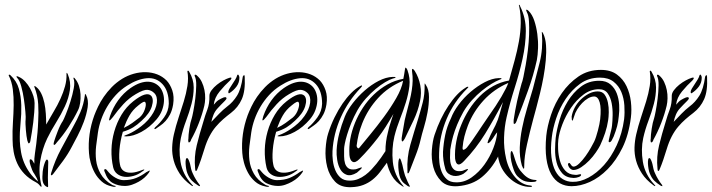

<svg xmlns="http://www.w3.org/2000/svg" viewBox="-20 -770 2944 794"><path d="M303 -315Q286 -280 263 -244.5Q240 -209 215 -181Q214 -179 210 -174.5Q206 -170 203 -171Q201 -173 202 -178Q203 -183 204 -186Q209 -202 219 -228Q229 -254 240 -270Q243 -275 252.5 -298Q262 -321 271 -349.5Q280 -378 285 -405Q290 -432 284 -445Q284 -445 284 -448V-449Q288 -449 290 -445Q301 -432 306.5 -415Q312 -398 313 -380Q314 -362 311.5 -344.5Q309 -327 303 -315ZM336 -377Q347 -356 342.5 -326.5Q338 -297 326.5 -266Q315 -235 300.5 -207.5Q286 -180 277 -163Q262 -134 240.5 -104.5Q219 -75 201 -52Q196 -45 192 -45Q190 -47 190.5 -50Q191 -53 192 -56Q208 -108 232 -152.5Q256 -197 282 -245Q299 -275 312.5 -306.5Q326 -338 331 -376Q331 -381 332 -381Q335 -381 336 -377ZM123 -344Q123 -307 117.5 -264Q112 -221 106 -190Q106 -188 104.5 -183Q103 -178 99 -177Q97 -177 95.5 -182Q94 -187 93 -189Q91 -197 89.5 -208.5Q88 -220 87 -232Q86 -244 85.5 -256Q85 -268 86 -277Q87 -283 85 -307Q83 -331 79 -359Q75 -387 68 -412.5Q61 -438 51 -448Q49 -450 48.5 -452.5Q48 -455 49 -455Q51 -455 53.5 -454Q56 -453 58 -452Q72 -446 84 -433Q96 -420 104.5 -404.5Q113 -389 118 -373Q123 -357 123 -344ZM179 0Q179 4 177 4Q176 4 173.5 2.5Q171 1 169 0Q161 -6 157.5 -17Q154 -28 156 -50Q156 -59 158 -70Q160 -81 163 -90.5Q166 -100 169 -105.5Q172 -111 175 -110Q180 -108 179.5 -97.5Q179 -87 179 -82Q178 -56 178 -35Q178 -14 179 0ZM122 -51Q117 -57 113 -67Q109 -77 106 -86.5Q103 -96 102.5 -103Q102 -110 105 -111Q110 -112 114.5 -105.5Q119 -99 122 -93Q121 -114 124.5 -135.5Q128 -157 130 -175Q133 -201 135 -221.5Q137 -242 138 -271Q140 -302 138 -339Q136 -376 122 -411Q121 -414 123 -414Q125 -414 126 -413Q127 -412 129 -411Q142 -401 150.5 -383.5Q159 -366 163.5 -344.5Q168 -323 169.5 -299.5Q171 -276 171 -255Q186 -282 202 -308.5Q218 -335 230 -361.5Q242 -388 249 -413.5Q256 -439 255 -464Q255 -468 256 -469Q257 -469 260 -464Q274 -431 269 -397.5Q264 -364 248.5 -330.5Q233 -297 212 -263.5Q191 -230 175 -197Q155 -155 146.5 -105Q138 -55 152 0V1Q151 2 151 2Q149 2 148 1Q147 1 147 0Q144 -4 140 -8Q136 -12 129 -16Q100 -31 81 -51Q62 -71 51.5 -94Q41 -117 36.5 -142Q32 -167 32 -192Q31 -228 33.5 -264.5Q36 -301 36.5 -335Q37 -369 33 -400.5Q29 -432 16 -458Q16 -460 16 -460Q18 -462 20 -461Q22 -460 23 -459Q49 -435 58 -403Q67 -371 68 -335Q69 -299 65 -261Q61 -223 62 -186Q63 -164 67 -141Q71 -118 80 -96.5Q89 -75 103.5 -55Q118 -35 138 -19Q134 -29 132 -33.5Q130 -38 122 -51Z M642 -408Q650 -398 654.5 -383Q659 -368 658 -350.5Q657 -333 650 -314Q643 -295 628 -277Q599 -243 564.5 -224.5Q530 -206 502 -206Q485 -206 502 -212Q511 -215 523.5 -221.5Q536 -228 550 -237.5Q564 -247 578.5 -260Q593 -273 605 -290Q625 -318 628.5 -344.5Q632 -371 618 -385Q606 -397 590 -398.5Q574 -400 542 -381Q513 -364 490 -339Q467 -314 447 -286Q436 -272 432.5 -272Q429 -272 435 -290Q447 -325 468.5 -355Q490 -385 520 -406Q542 -421 560.5 -427Q579 -433 594.5 -432Q610 -431 622 -424.5Q634 -418 642 -408ZM696 -338Q692 -314 683.5 -297.5Q675 -281 664.5 -269.5Q654 -258 643.5 -251Q633 -244 625 -238Q621 -235 619 -237Q617 -239 622 -244Q640 -259 658.5 -284.5Q677 -310 678 -341Q678 -394 652 -422Q626 -450 587 -446.5Q548 -443 506 -416Q479 -399 458.5 -376.5Q438 -354 423 -328.5Q408 -303 398.5 -276Q389 -249 385 -222Q381 -196 377.5 -166Q374 -136 377.5 -107Q381 -78 396 -51.5Q411 -25 443 -6Q448 -3 453.5 -2Q459 -1 459 0Q459 2 454 2.5Q449 3 443 1Q418 -4 400.5 -19.5Q383 -35 372 -55Q361 -75 355 -97Q349 -119 348 -137Q342 -216 370 -293Q376 -309 385.5 -329Q395 -349 409 -369.5Q423 -390 442 -409.5Q461 -429 485 -444Q508 -458 533 -465Q558 -472 583 -471.5Q608 -471 630 -462.5Q652 -454 669 -437Q684 -421 692.5 -396Q701 -371 696 -338ZM605 -374Q617 -360 608 -330.5Q599 -301 566 -271Q548 -254 531 -243.5Q514 -233 488 -225Q477 -187 474 -150Q471 -113 476 -90Q477 -81 482.5 -72.5Q488 -64 498.5 -59.5Q509 -55 526 -56Q543 -57 568 -67Q575 -70 576.5 -68.5Q578 -67 570 -62Q552 -48 532 -42.5Q512 -37 494.5 -39Q477 -41 464.5 -51Q452 -61 448 -78Q440 -113 441 -151Q442 -189 452.5 -226Q463 -263 482.5 -295.5Q502 -328 531 -351Q585 -394 605 -374ZM595 -55Q588 -45 577.5 -35.5Q567 -26 553.5 -18.5Q540 -11 525.5 -6Q511 -1 496 -1Q470 -1 447.5 -12.5Q425 -24 413 -59Q411 -63 411 -66.5Q411 -70 413 -70Q417 -72 421 -67.5Q425 -63 429 -58Q440 -45 457.5 -35Q475 -25 491 -25Q521 -25 543 -34Q565 -43 585 -58Q590 -61 596.5 -64Q603 -67 595 -55ZM581 -347Q577 -355 552 -334Q529 -316 515.5 -292.5Q502 -269 492 -241Q511 -250 527 -261.5Q543 -273 557 -284Q572 -297 579 -318Q586 -339 581 -347Z M825 -333Q817 -299 802.5 -261.5Q788 -224 770 -192Q770 -190 767.5 -185.5Q765 -181 761 -181Q759 -181 758.5 -187Q758 -193 759 -195Q759 -211 763 -237.5Q767 -264 773 -281Q775 -287 779.5 -310Q784 -333 787.5 -361.5Q791 -390 791.5 -416.5Q792 -443 785 -456V-460Q789 -463 794 -458Q807 -447 814.5 -431Q822 -415 825.5 -397.5Q829 -380 828.5 -363Q828 -346 825 -333ZM864 -337Q875 -351 885 -357Q895 -363 905 -367Q906 -367 910 -368Q914 -369 916 -366Q918 -363 915 -359Q912 -355 910 -353Q903 -346 894.5 -337.5Q886 -329 879 -321Q869 -310 863 -295.5Q857 -281 854 -266Q871 -284 886.5 -300Q902 -316 920 -330Q943 -347 960 -374Q977 -401 984 -453Q986 -458 989 -459Q992 -460 992 -452Q995 -394 980 -360Q965 -326 935 -303Q919 -291 903 -277Q887 -263 872.5 -246Q858 -229 846 -206Q834 -183 825 -153Q818 -130 811 -109.5Q804 -89 796 -70Q794 -63 790 -63Q787 -64 787 -73Q782 -121 793.5 -168.5Q805 -216 821 -267Q828 -292 837.5 -317Q847 -342 846 -374Q846 -385 855 -397Q864 -409 877 -419.5Q890 -430 904 -437.5Q918 -445 928 -448Q937 -451 937 -447Q937 -443 931 -437Q910 -418 888.5 -392Q867 -366 864 -337ZM777 -1Q776 0 775.5 -0.5Q775 -1 770 -4Q740 -26 723 -52Q706 -78 698.5 -105.5Q691 -133 692 -160.5Q693 -188 699 -214Q707 -249 718.5 -283.5Q730 -318 740 -350.5Q750 -383 755 -414.5Q760 -446 755 -475Q755 -477 758 -478Q759 -478 760 -476.5Q761 -475 762 -474Q781 -442 781 -408.5Q781 -375 772 -340.5Q763 -306 749.5 -270.5Q736 -235 728 -199Q718 -153 726.5 -101Q735 -49 773 -8Q775 -5 777 -4Q779 -3 777 -1ZM807 0Q805 0 803 -1L799 -3Q785 -12 774 -22.5Q763 -33 755 -53Q752 -60 750 -71.5Q748 -83 747.5 -93Q747 -103 748.5 -110Q750 -117 754 -116Q757 -116 760.5 -108Q764 -100 766 -92Q768 -81 770.5 -71Q773 -61 777 -53Q788 -28 806 -5Q808 0 807 0ZM970 -449Q970 -428 958 -412Q946 -396 929 -385Q926 -383 925 -385.5Q924 -388 924 -389Q924 -395 929 -403.5Q934 -412 940.5 -421.5Q947 -431 953 -441Q959 -451 961 -459Q964 -464 967 -459Q970 -454 970 -449Z M1276 -408Q1284 -398 1288.5 -383Q1293 -368 1292 -350.5Q1291 -333 1284 -314Q1277 -295 1262 -277Q1233 -243 1198.5 -224.5Q1164 -206 1136 -206Q1119 -206 1136 -212Q1145 -215 1157.5 -221.5Q1170 -228 1184 -237.5Q1198 -247 1212.5 -260Q1227 -273 1239 -290Q1259 -318 1262.5 -344.5Q1266 -371 1252 -385Q1240 -397 1224 -398.5Q1208 -400 1176 -381Q1147 -364 1124 -339Q1101 -314 1081 -286Q1070 -272 1066.5 -272Q1063 -272 1069 -290Q1081 -325 1102.5 -355Q1124 -385 1154 -406Q1176 -421 1194.5 -427Q1213 -433 1228.5 -432Q1244 -431 1256 -424.5Q1268 -418 1276 -408ZM1330 -338Q1326 -314 1317.5 -297.5Q1309 -281 1298.5 -269.5Q1288 -258 1277.5 -251Q1267 -244 1259 -238Q1255 -235 1253 -237Q1251 -239 1256 -244Q1274 -259 1292.5 -284.5Q1311 -310 1312 -341Q1312 -394 1286 -422Q1260 -450 1221 -446.5Q1182 -443 1140 -416Q1113 -399 1092.5 -376.5Q1072 -354 1057 -328.5Q1042 -303 1032.5 -276Q1023 -249 1019 -222Q1015 -196 1011.5 -166Q1008 -136 1011.5 -107Q1015 -78 1030 -51.5Q1045 -25 1077 -6Q1082 -3 1087.5 -2Q1093 -1 1093 0Q1093 2 1088 2.5Q1083 3 1077 1Q1052 -4 1034.5 -19.5Q1017 -35 1006 -55Q995 -75 989 -97Q983 -119 982 -137Q976 -216 1004 -293Q1010 -309 1019.5 -329Q1029 -349 1043 -369.5Q1057 -390 1076 -409.5Q1095 -429 1119 -444Q1142 -458 1167 -465Q1192 -472 1217 -471.5Q1242 -471 1264 -462.5Q1286 -454 1303 -437Q1318 -421 1326.5 -396Q1335 -371 1330 -338ZM1239 -374Q1251 -360 1242 -330.5Q1233 -301 1200 -271Q1182 -254 1165 -243.5Q1148 -233 1122 -225Q1111 -187 1108 -150Q1105 -113 1110 -90Q1111 -81 1116.5 -72.5Q1122 -64 1132.5 -59.5Q1143 -55 1160 -56Q1177 -57 1202 -67Q1209 -70 1210.5 -68.5Q1212 -67 1204 -62Q1186 -48 1166 -42.5Q1146 -37 1128.5 -39Q1111 -41 1098.5 -51Q1086 -61 1082 -78Q1074 -113 1075 -151Q1076 -189 1086.5 -226Q1097 -263 1116.5 -295.5Q1136 -328 1165 -351Q1219 -394 1239 -374ZM1229 -55Q1222 -45 1211.5 -35.5Q1201 -26 1187.5 -18.5Q1174 -11 1159.5 -6Q1145 -1 1130 -1Q1104 -1 1081.5 -12.5Q1059 -24 1047 -59Q1045 -63 1045 -66.5Q1045 -70 1047 -70Q1051 -72 1055 -67.5Q1059 -63 1063 -58Q1074 -45 1091.5 -35Q1109 -25 1125 -25Q1155 -25 1177 -34Q1199 -43 1219 -58Q1224 -61 1230.5 -64Q1237 -67 1229 -55ZM1215 -347Q1211 -355 1186 -334Q1163 -316 1149.5 -292.5Q1136 -269 1126 -241Q1145 -250 1161 -261.5Q1177 -273 1191 -284Q1206 -297 1213 -318Q1220 -339 1215 -347Z M1717 -352Q1709 -312 1690 -272Q1671 -232 1654 -197Q1653 -195 1649.5 -190Q1646 -185 1644 -185Q1641 -186 1641 -191.5Q1641 -197 1641 -199Q1642 -208 1644.5 -220.5Q1647 -233 1649 -246.5Q1651 -260 1653.5 -272.5Q1656 -285 1659 -295Q1668 -329 1674 -353.5Q1680 -378 1683 -398Q1686 -418 1686.5 -436Q1687 -454 1684 -475Q1683 -483 1685 -485Q1687 -486 1690 -483Q1693 -480 1695 -477Q1712 -450 1718 -417.5Q1724 -385 1717 -352ZM1741 -419Q1754 -400 1754 -369Q1754 -338 1748 -305.5Q1742 -273 1733 -243Q1724 -213 1720 -195Q1712 -160 1698 -125Q1684 -90 1674 -63Q1673 -60 1671 -56.5Q1669 -53 1667 -53Q1665 -53 1665 -57Q1665 -61 1665 -64Q1662 -119 1677 -171.5Q1692 -224 1709 -278Q1719 -311 1728 -345.5Q1737 -380 1736 -421Q1736 -425 1737 -425ZM1647 -436Q1586 -411 1543.5 -364.5Q1501 -318 1478 -260Q1468 -234 1463 -213.5Q1458 -193 1455 -169Q1454 -164 1458 -159Q1462 -154 1466 -159Q1484 -181 1512 -215Q1540 -249 1568 -287Q1596 -325 1618.5 -364Q1641 -403 1647 -436ZM1580 -97Q1565 -76 1551 -58Q1537 -40 1520 -26.5Q1503 -13 1482 -5Q1461 3 1434 4Q1389 6 1365.5 -19Q1342 -44 1333 -80Q1324 -116 1326.5 -154.5Q1329 -193 1337 -218Q1348 -253 1363.5 -284.5Q1379 -316 1396.5 -341.5Q1414 -367 1432.5 -385.5Q1451 -404 1469 -414Q1470 -414 1473.5 -416Q1477 -418 1477 -415Q1478 -415 1476 -412Q1474 -409 1472 -407Q1420 -353 1389.5 -285Q1359 -217 1355 -145Q1354 -127 1356.5 -106Q1359 -85 1366.5 -66.5Q1374 -48 1388 -35.5Q1402 -23 1426 -23Q1445 -23 1461 -29.5Q1477 -36 1491 -46.5Q1505 -57 1516.5 -69.5Q1528 -82 1537 -93Q1557 -118 1574 -145Q1574 -165 1576.5 -184Q1579 -203 1584 -222Q1587 -236 1589.5 -244.5Q1592 -253 1594.5 -260.5Q1597 -268 1599.5 -276.5Q1602 -285 1607 -299Q1591 -271 1575.5 -246.5Q1560 -222 1542.5 -199.5Q1525 -177 1506.5 -155.5Q1488 -134 1466 -112Q1449 -95 1438 -101Q1427 -107 1425 -129Q1423 -163 1428.5 -195Q1434 -227 1448 -262Q1461 -294 1480.5 -324Q1500 -354 1525.5 -378.5Q1551 -403 1582 -420.5Q1613 -438 1648 -444Q1650 -455 1651.5 -463Q1653 -471 1654 -479Q1656 -490 1656 -490Q1658 -491 1660.5 -488Q1663 -485 1665 -480Q1677 -447 1673 -414Q1669 -381 1658.5 -347Q1648 -313 1634 -277.5Q1620 -242 1611 -206Q1599 -155 1604.5 -100.5Q1610 -46 1647 -2Q1650 2 1650 2Q1649 3 1644 0Q1615 -18 1600.5 -43.5Q1586 -69 1580 -97ZM1615 -451Q1617 -449 1614.5 -448Q1612 -447 1604 -445Q1591 -441 1572.5 -430Q1554 -419 1533.5 -402Q1513 -385 1493 -362.5Q1473 -340 1458 -314Q1443 -287 1432.5 -261Q1422 -235 1415.5 -213.5Q1409 -192 1406 -176.5Q1403 -161 1403 -155Q1403 -140 1403 -123.5Q1403 -107 1407 -94Q1411 -81 1421 -74Q1431 -67 1451 -70Q1452 -70 1456 -71.5Q1460 -73 1464 -74.5Q1468 -76 1471.5 -77Q1475 -78 1476 -78Q1477 -76 1474.5 -73Q1472 -70 1468 -66.5Q1464 -63 1460.5 -60Q1457 -57 1456 -56Q1431 -41 1414 -47Q1397 -53 1387.5 -69.5Q1378 -86 1374.5 -108.5Q1371 -131 1372 -149Q1374 -184 1383 -218.5Q1392 -253 1406 -288Q1417 -315 1439 -343.5Q1461 -372 1488.5 -396Q1516 -420 1546 -435.5Q1576 -451 1604 -452Q1614 -452 1615 -451ZM1674 -2Q1676 1 1675 2Q1672 2 1667 0Q1664 -2 1651 -12Q1638 -22 1632 -44Q1630 -52 1628.5 -64.5Q1627 -77 1627 -88Q1627 -99 1628.5 -107Q1630 -115 1633 -115Q1636 -115 1639.5 -103Q1643 -91 1644 -88Q1647 -74 1649.5 -63.5Q1652 -53 1655 -44Q1659 -33 1665.5 -19Q1672 -5 1674 -2Z M2200 -521Q2186 -458 2163.5 -395.5Q2141 -333 2119 -277Q2118 -272 2114 -264Q2110 -256 2105 -258Q2104 -258 2104 -267Q2104 -276 2105 -279Q2107 -293 2110.5 -312.5Q2114 -332 2118.5 -352Q2123 -372 2128 -391.5Q2133 -411 2137 -425Q2140 -431 2144.5 -452Q2149 -473 2154 -501.5Q2159 -530 2163 -563Q2167 -596 2168 -626.5Q2169 -657 2167.5 -682Q2166 -707 2159 -719Q2154 -729 2157 -730Q2161 -730 2166 -725Q2181 -710 2189.5 -684.5Q2198 -659 2202 -629.5Q2206 -600 2205 -571Q2204 -542 2200 -521ZM2226 -632Q2236 -612 2238 -583Q2240 -554 2237 -520.5Q2234 -487 2227.5 -451.5Q2221 -416 2213 -383.5Q2205 -351 2197.5 -323Q2190 -295 2185 -277Q2171 -225 2159.5 -173.5Q2148 -122 2148 -86Q2148 -73 2147 -73Q2145 -71 2142.5 -76Q2140 -81 2138 -86Q2128 -122 2129.5 -160.5Q2131 -199 2139 -239.5Q2147 -280 2159.5 -321.5Q2172 -363 2184 -404Q2198 -456 2212 -512.5Q2226 -569 2221 -632Q2221 -637 2220.5 -637.5Q2220 -638 2221 -638Q2223 -638 2226 -632ZM2082 -427Q2022 -401 1979.5 -354.5Q1937 -308 1915 -251Q1906 -227 1900.5 -205.5Q1895 -184 1893 -160Q1892 -148 1899 -151Q1906 -154 1911 -160Q1923 -175 1933 -189.5Q1943 -204 1953.5 -219.5Q1964 -235 1975.5 -252.5Q1987 -270 2001 -290Q2016 -311 2029.5 -331.5Q2043 -352 2053.5 -370Q2064 -388 2071.5 -403Q2079 -418 2082 -427ZM2060 -348Q2024 -278 1986 -216.5Q1948 -155 1899 -104Q1868 -71 1862 -114Q1860 -148 1867 -185Q1874 -222 1888 -255Q1901 -287 1920 -317Q1939 -347 1964 -372Q1989 -397 2019.5 -414Q2050 -431 2085 -437Q2097 -479 2108 -519.5Q2119 -560 2126 -599Q2133 -638 2133.5 -674.5Q2134 -711 2127 -744Q2125 -750 2126 -750Q2128 -751 2129.5 -748Q2131 -745 2131 -744Q2155 -696 2154.5 -641Q2154 -586 2141 -527Q2128 -468 2108.5 -407Q2089 -346 2075 -285Q2066 -246 2064.5 -201.5Q2063 -157 2073 -114Q2083 -69 2110 -37.5Q2137 -6 2172 -3Q2180 -2 2180 0Q2180 2 2177.5 2.5Q2175 3 2173 3Q2152 3 2131.5 -5Q2111 -13 2093 -28Q2075 -43 2061.5 -63.5Q2048 -84 2042 -110Q2040 -118 2040 -123Q2012 -70 1972.5 -37.5Q1933 -5 1873 0Q1828 3 1804.5 -21Q1781 -45 1772 -79Q1763 -113 1766 -150.5Q1769 -188 1777 -212Q1800 -281 1835 -333.5Q1870 -386 1905 -407Q1907 -409 1911 -410.5Q1915 -412 1916 -411Q1918 -410 1915 -407Q1912 -404 1911 -403Q1857 -349 1827.5 -279.5Q1798 -210 1796 -138Q1795 -120 1797 -99Q1799 -78 1806.5 -59.5Q1814 -41 1828 -28.5Q1842 -16 1866 -16Q1900 -15 1930.5 -36.5Q1961 -58 1983.5 -89.5Q2006 -121 2020 -157Q2034 -193 2036 -223Q2029 -215 2024 -206.5Q2019 -198 2011 -188Q2010 -186 2005 -181.5Q2000 -177 1997 -178Q1995 -179 1999 -189.5Q2003 -200 2009 -212.5Q2015 -225 2021 -236.5Q2027 -248 2029 -252Q2040 -275 2046 -298Q2052 -321 2060 -348ZM2199 -23Q2199 -21 2194 -19Q2191 -18 2189 -18Q2170 -16 2153.5 -20Q2137 -24 2120 -41Q2111 -50 2104.5 -68Q2098 -86 2094.5 -103Q2091 -120 2091.5 -133Q2092 -146 2096 -145Q2097 -146 2099.5 -141Q2102 -136 2104 -129.5Q2106 -123 2108 -116.5Q2110 -110 2111 -107Q2116 -91 2123 -78Q2130 -65 2140 -55Q2164 -27 2192 -26Q2194 -26 2196.5 -25.5Q2199 -25 2199 -23ZM2054 -445Q2054 -444 2052.5 -443Q2051 -442 2045 -440Q2032 -435 2013 -423.5Q1994 -412 1973 -395Q1952 -378 1931.5 -355.5Q1911 -333 1896 -307Q1881 -280 1870.5 -254.5Q1860 -229 1854 -207.5Q1848 -186 1845.5 -171Q1843 -156 1842 -151Q1841 -134 1841 -117.5Q1841 -101 1845.5 -87.5Q1850 -74 1860 -67Q1870 -60 1890 -63Q1892 -63 1902.5 -67.5Q1913 -72 1915 -71Q1916 -70 1914 -67Q1912 -64 1908 -60.5Q1904 -57 1900.5 -54.5Q1897 -52 1896 -51Q1887 -46 1876 -43.5Q1865 -41 1854.5 -43Q1844 -45 1835 -51.5Q1826 -58 1822 -70Q1811 -107 1812 -142Q1814 -177 1821 -211.5Q1828 -246 1845 -281Q1855 -308 1876.5 -337Q1898 -366 1926 -390Q1954 -414 1984.5 -430Q2015 -446 2042 -447Q2046 -447 2050 -447Q2054 -447 2054 -445Z M2561 -277Q2564 -304 2562 -334Q2560 -364 2549.5 -389.5Q2539 -415 2517.5 -432Q2496 -449 2461 -449Q2414 -449 2379 -423.5Q2344 -398 2319 -360.5Q2294 -323 2280 -280.5Q2266 -238 2262 -203Q2256 -155 2260.5 -120Q2265 -85 2277 -62.5Q2289 -40 2307.5 -29Q2326 -18 2348 -18Q2379 -17 2413.5 -35.5Q2448 -54 2478 -87.5Q2508 -121 2530.5 -169.5Q2553 -218 2561 -277ZM2239 -208Q2243 -248 2259 -296Q2275 -344 2303.5 -385Q2332 -426 2372 -453.5Q2412 -481 2465 -481Q2505 -481 2531 -462Q2557 -443 2571 -413.5Q2585 -384 2589 -349.5Q2593 -315 2589 -284Q2580 -212 2554 -159Q2528 -106 2493 -70.5Q2458 -35 2419 -17.5Q2380 0 2344 0Q2317 0 2295.5 -12Q2274 -24 2259.5 -49.5Q2245 -75 2239.5 -114.5Q2234 -154 2239 -208ZM2351 -67Q2346 -67 2341 -70.5Q2336 -74 2333 -79Q2330 -84 2329 -89Q2328 -94 2333 -96Q2336 -97 2341 -89Q2346 -81 2352 -81Q2362 -81 2375.5 -94Q2389 -107 2401.5 -124.5Q2414 -142 2423.5 -159Q2433 -176 2437 -184Q2441 -192 2445 -204.5Q2449 -217 2452.5 -230Q2456 -243 2458.5 -255.5Q2461 -268 2462 -277Q2467 -322 2460 -346.5Q2453 -371 2437 -371Q2425 -371 2412 -363.5Q2399 -356 2387.5 -344Q2376 -332 2367 -317.5Q2358 -303 2354 -288Q2349 -271 2347 -271Q2344 -271 2344 -288Q2347 -307 2357 -325.5Q2367 -344 2382 -358.5Q2397 -373 2415 -382.5Q2433 -392 2452 -392Q2471 -392 2480.5 -378.5Q2490 -365 2494 -345.5Q2498 -326 2497.5 -305.5Q2497 -285 2495 -273Q2491 -246 2482.5 -220.5Q2474 -195 2462 -169Q2456 -157 2444 -139.5Q2432 -122 2416.5 -106Q2401 -90 2383.5 -78.5Q2366 -67 2351 -67ZM2383 -48Q2384 -42 2373.5 -38Q2363 -34 2352 -34Q2321 -35 2304.5 -54Q2288 -73 2281.5 -99Q2275 -125 2275.5 -153Q2276 -181 2278 -200Q2282 -233 2294 -274Q2306 -315 2328 -351Q2350 -387 2382 -411.5Q2414 -436 2458 -436Q2487 -436 2504.5 -421Q2522 -406 2530.5 -384Q2539 -362 2540.5 -336.5Q2542 -311 2539 -290Q2537 -267 2532 -248Q2527 -229 2518 -206Q2515 -199 2510 -190Q2505 -181 2499 -182Q2496 -183 2497.5 -190Q2499 -197 2501.5 -207.5Q2504 -218 2507 -229.5Q2510 -241 2511 -251Q2513 -268 2513.5 -293.5Q2514 -319 2509.5 -343Q2505 -367 2493 -384Q2481 -401 2457 -401Q2422 -401 2392.5 -378.5Q2363 -356 2341 -323.5Q2319 -291 2305.5 -255.5Q2292 -220 2289 -193Q2287 -177 2288 -153Q2289 -129 2295.5 -105.5Q2302 -82 2317 -65Q2332 -48 2358 -47Q2366 -46 2373.5 -48.5Q2381 -51 2383 -48Z M2737 -333Q2729 -299 2714.5 -261.5Q2700 -224 2682 -192Q2682 -190 2679.5 -185.5Q2677 -181 2673 -181Q2671 -181 2670.5 -187Q2670 -193 2671 -195Q2671 -211 2675 -237.5Q2679 -264 2685 -281Q2687 -287 2691.5 -310Q2696 -333 2699.5 -361.5Q2703 -390 2703.5 -416.5Q2704 -443 2697 -456V-460Q2701 -463 2706 -458Q2719 -447 2726.5 -431Q2734 -415 2737.5 -397.5Q2741 -380 2740.5 -363Q2740 -346 2737 -333ZM2776 -337Q2787 -351 2797 -357Q2807 -363 2817 -367Q2818 -367 2822 -368Q2826 -369 2828 -366Q2830 -363 2827 -359Q2824 -355 2822 -353Q2815 -346 2806.5 -337.5Q2798 -329 2791 -321Q2781 -310 2775 -295.5Q2769 -281 2766 -266Q2783 -284 2798.5 -300Q2814 -316 2832 -330Q2855 -347 2872 -374Q2889 -401 2896 -453Q2898 -458 2901 -459Q2904 -460 2904 -452Q2907 -394 2892 -360Q2877 -326 2847 -303Q2831 -291 2815 -277Q2799 -263 2784.5 -246Q2770 -229 2758 -206Q2746 -183 2737 -153Q2730 -130 2723 -109.5Q2716 -89 2708 -70Q2706 -63 2702 -63Q2699 -64 2699 -73Q2694 -121 2705.5 -168.5Q2717 -216 2733 -267Q2740 -292 2749.5 -317Q2759 -342 2758 -374Q2758 -385 2767 -397Q2776 -409 2789 -419.5Q2802 -430 2816 -437.5Q2830 -445 2840 -448Q2849 -451 2849 -447Q2849 -443 2843 -437Q2822 -418 2800.5 -392Q2779 -366 2776 -337ZM2689 -1Q2688 0 2687.5 -0.5Q2687 -1 2682 -4Q2652 -26 2635 -52Q2618 -78 2610.5 -105.5Q2603 -133 2604 -160.5Q2605 -188 2611 -214Q2619 -249 2630.5 -283.5Q2642 -318 2652 -350.5Q2662 -383 2667 -414.5Q2672 -446 2667 -475Q2667 -477 2670 -478Q2671 -478 2672 -476.5Q2673 -475 2674 -474Q2693 -442 2693 -408.5Q2693 -375 2684 -340.5Q2675 -306 2661.5 -270.5Q2648 -235 2640 -199Q2630 -153 2638.5 -101Q2647 -49 2685 -8Q2687 -5 2689 -4Q2691 -3 2689 -1ZM2719 0Q2717 0 2715 -1L2711 -3Q2697 -12 2686 -22.5Q2675 -33 2667 -53Q2664 -60 2662 -71.5Q2660 -83 2659.5 -93Q2659 -103 2660.5 -110Q2662 -117 2666 -116Q2669 -116 2672.5 -108Q2676 -100 2678 -92Q2680 -81 2682.5 -71Q2685 -61 2689 -53Q2700 -28 2718 -5Q2720 0 2719 0ZM2882 -449Q2882 -428 2870 -412Q2858 -396 2841 -385Q2838 -383 2837 -385.5Q2836 -388 2836 -389Q2836 -395 2841 -403.5Q2846 -412 2852.5 -421.5Q2859 -431 2865 -441Q2871 -451 2873 -459Q2876 -464 2879 -459Q2882 -454 2882 -449Z"/></svg>

Font: Akronim
Style: Regular
Weight: 400
Designer: Grzegorz Klimczewski
Foundry: Fonty.PL
Version: Version 1.002